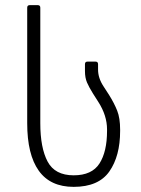

<svg xmlns="http://www.w3.org/2000/svg" viewBox="-20 -720 550 748"><path d="M86 -240V-690Q86 -700 96 -700H127Q137 -700 137 -690V-240Q137 -144 165.5 -90.5Q194 -37 267 -37Q338 -37 367.5 -83Q397 -129 397 -210V-216Q397 -270 363 -323L342 -356Q327 -380 319 -398.5Q311 -417 311 -443V-470Q311 -480 321 -480H352Q362 -480 362 -470V-449Q362 -416 383 -384L405 -350Q425 -318 436.5 -289Q448 -260 448 -215V-210Q448 -112 406 -52Q364 8 267 8Q176 8 131 -55Q86 -118 86 -240Z"/></svg>

Font: Barlow GEO Light
Style: Regular
Weight: 300
Designer: Jeremy Tribby
Foundry: Tribby Type
Version: Version 1.408